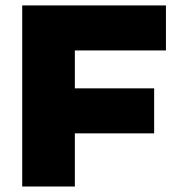

<svg xmlns="http://www.w3.org/2000/svg" viewBox="-20 -680 645 700"><path d="M61 0V-660.2H585V-496.1H252.9V-357.9H542V-193.8H252.9V0Z"/></svg>

Font: Human Sans Black
Style: Regular
Weight: 800
Designer: Tim Radville
Foundry: Continuum
Version: Version 1.000;FEAKit 1.0